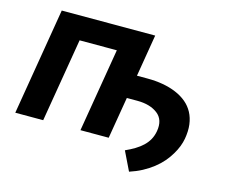

<svg xmlns="http://www.w3.org/2000/svg" viewBox="-97 -678 1120 946"><g transform="rotate(15 463.0 -204.5)"><path d="M16 0 106.9 -545.5H583.5L547.9 -331.3H600.9Q686.4 -331.3 748.6 -305Q779.8 -291.9 803.3 -272.2Q826.7 -252.5 840.9 -225.9Q855.1 -199.2 859.4 -166Q863.6 -132.8 856.5 -92.3Q853 -72.8 845 -52Q837 -31.2 823.5 -8.9Q810.4 13.5 791.9 34.6Q773.4 55.8 749.6 74.4Q725.9 93 696.6 108.7Q667.3 124.3 632.5 135.7L585.6 39.1Q611.9 27.3 633.5 14.2Q655.2 1.1 671.7 -14.6Q688.2 -30.2 698.9 -49.4Q709.5 -68.5 713.8 -92.3Q724.4 -152.7 685.7 -182.5Q647 -212.4 581.3 -212.4H528.1L492.5 0H348.4L419.7 -426.5H229.8L158.4 0Z"/></g></svg>

Font: Inter P
Style: Bold Italic
Weight: 700
Italic angle: 9.39999°
Designer: Rasmus Andersson
Foundry: rsms
Version: Version 3.018;git-588b23468